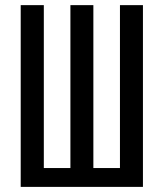

<svg xmlns="http://www.w3.org/2000/svg" viewBox="-20 -731 640 751"><path d="M151.4 -710.9H61V0H539.1V-710.9H449.2V-73.7H345.2V-710.9H255.4V-73.7H151.4Z"/></svg>

Font: RobotoMono Nerd Font
Style: Regular
Weight: 400
Monospace: yes
Designer: Google
Version: Version 3.000;Nerd Fonts 3.2.1